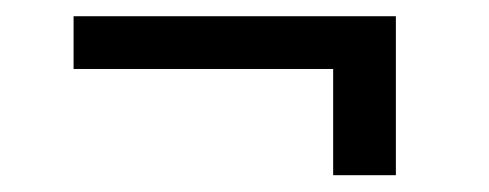

<svg xmlns="http://www.w3.org/2000/svg" viewBox="-20 -403 594 233"><path d="M460.4 -383.3H69.3V-319.3H384.3V-190.4H460.4Z"/></svg>

Font: Shabnam Light
Style: Regular
Weight: 300
Foundry: DejaVu fonts team - Redesigned by Saber Rastikerdar - Based on Vazir font
Version: Version 5.0.1